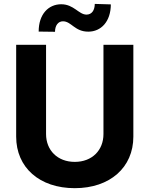

<svg xmlns="http://www.w3.org/2000/svg" viewBox="-20 -958 769 988"><path d="M512.4 -727.3V-268.1C512.4 -185 454.2 -125 364.7 -125C275.6 -125 217 -185 217 -268.1V-727.3H63.2V-255C63.2 -95.9 183.2 10.3 364.7 10.3C545.5 10.3 666.2 -95.9 666.2 -255V-727.3ZM179 -795.5 263.1 -794.4C263.1 -827.4 279.5 -848.4 304 -848.4C347.3 -848.4 364.3 -794.7 435 -795.1C499.3 -795.5 549.7 -845.5 550.4 -935.4L467.7 -937.9C467.3 -905.2 452.8 -883.2 425.4 -882.8C384.9 -882.8 360.1 -936.4 294.4 -936.1C229.8 -935.7 179 -885.7 179 -795.5Z"/></svg>

Font: Magic Ui Pro
Style: Bold
Weight: 700
Designer: Stefan Endress, Andreas Faust
Version: Version 1.000;FEAKit 1.0